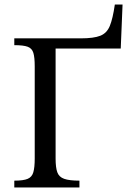

<svg xmlns="http://www.w3.org/2000/svg" viewBox="-20 -826 565 846"><path d="M330 0H43V-30Q83 -30 102 -38Q121 -46 127 -67.5Q133 -89 133 -127V-534Q133 -573 127 -593Q121 -613 102 -620Q83 -627 43 -627V-657H336Q393 -657 422 -668.5Q451 -680 464 -712Q477 -744 486 -806H520L512 -612H225V-127Q225 -88 232.5 -67Q240 -46 263 -38Q286 -30 330 -30Z"/></svg>

Font: STIX Two Text
Style: Regular
Weight: 400
Designer: Ross Mills, John Hudson & Paul Hanslow, Tiro Typeworks Ltd; with prior portions MicroPress Inc., and Coen Hoffman.
Foundry: Tiro Typeworks Ltd
Version: Version 2.13 b171